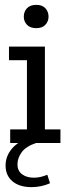

<svg xmlns="http://www.w3.org/2000/svg" viewBox="-20 -589 295 791"><path d="M22 0V-56H91V-341H17V-397H165V-56H229V0ZM130 -473Q104 -473 91 -487Q78 -501 78 -520Q78 -541 91 -555Q104 -569 130 -569Q154 -569 167 -555Q180 -541 180 -520Q180 -501 167 -487Q154 -473 130 -473ZM110 182Q60 182 31.5 158Q3 134 3 93Q3 54 29.5 23Q56 -8 107 -24L129 0Q87 14 69.5 38Q52 62 52 88Q52 115 71 129Q90 143 119 143Q134 143 147 140Q160 137 175 131L186 166Q168 174 148.5 178Q129 182 110 182Z"/></svg>

Font: Rokkitt SemiBold
Style: Regular
Weight: 400
Version: Version 3.103